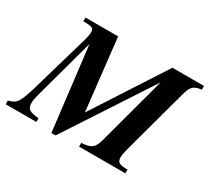

<svg xmlns="http://www.w3.org/2000/svg" viewBox="-168 -887 1214 1117"><g transform="rotate(30 439.0 -328.5)"><path d="M912 -669H700L389 -189L335 -669H116V-644C180 -644 187 -637 187 -609C187 -595 183 -577 176 -551L69 -182C33 -58 20 -37 -34 -25V0H172V-25C108 -31 92 -41 92 -86C92 -103 98 -128 112 -178L213 -547L280 12H308L683 -561L560 -104C544 -46 528 -29 459 -25V0H770V-25C711 -25 699 -36 699 -68C699 -80 704 -108 709 -125L828 -563C845 -625 861 -638 912 -644Z"/></g></svg>

Font: XITS
Style: Bold Italic
Weight: 700
Italic angle: -16.33°
Designer: MicroPress Inc., with final additions and corrections provided by Coen Hoffman, Elsevier (retired)
Version: Version 1.302